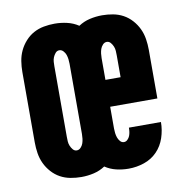

<svg xmlns="http://www.w3.org/2000/svg" viewBox="-66 -591 632 661"><g transform="rotate(-10 250.0 -260.0)"><path d="M167 8Q148 8 129 4.5Q110 1 93.5 -8Q77 -17 64 -31.5Q51 -46 43 -63Q35 -80 32 -99Q29 -118 29 -137V-383Q29 -402 32 -421Q35 -440 43 -457Q51 -474 64 -488.5Q77 -503 93.5 -512Q110 -521 129 -524.5Q148 -528 167 -528Q189 -528 210.5 -523Q232 -518 250 -506Q268 -518 289.5 -523Q311 -528 333 -528Q352 -528 371 -524.5Q390 -521 406.5 -512Q423 -503 436 -488.5Q449 -474 457 -457Q465 -440 468 -421Q471 -402 471 -383V-213H306V-137Q306 -129 307 -121Q308 -113 310.5 -105.5Q313 -98 318.5 -91.5Q324 -85 332 -85Q339 -85 344.5 -90.5Q350 -96 352.5 -102.5Q355 -109 356 -116Q357 -123 357 -131H469Q469 -103 460 -76Q451 -49 432 -29.5Q413 -10 386.5 -1Q360 8 332 8Q310 8 289 3Q268 -2 250 -14Q232 -2 210.5 3Q189 8 167 8ZM359 -307V-383Q359 -391 358.5 -399Q358 -407 355 -414.5Q352 -422 346.5 -428.5Q341 -435 333 -435Q325 -435 319 -428.5Q313 -422 310.5 -414.5Q308 -407 307 -399Q306 -391 306 -383V-307ZM167 -85Q175 -85 181 -91.5Q187 -98 189.5 -105.5Q192 -113 193 -121Q194 -129 194 -137V-383Q194 -391 193 -399Q192 -407 189.5 -414.5Q187 -422 181 -428.5Q175 -435 167 -435Q159 -435 153.5 -428.5Q148 -422 145 -414.5Q142 -407 141.5 -399Q141 -391 141 -383V-137Q141 -129 141.5 -121Q142 -113 145 -105.5Q148 -98 153.5 -91.5Q159 -85 167 -85Z"/></g></svg>

Font: Iosevka SS18 Heavy
Style: Regular
Weight: 900
Monospace: yes
Designer: Belleve Invis
Foundry: Belleve Invis
Version: Version 25.1.1; ttfautohint (v1.8.4)